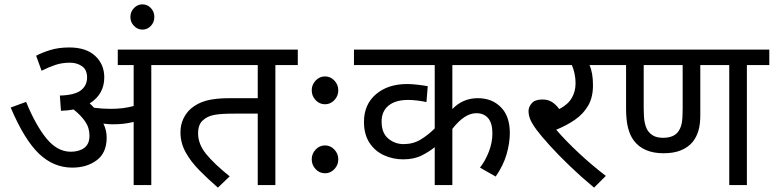

<svg xmlns="http://www.w3.org/2000/svg" viewBox="-20 -850 3554 882"><path d="M470 -218Q470 -148 424.5 -114Q379 -80 312 -80Q226 -80 159 -144Q92 -208 29 -356L100 -382Q143 -276 193 -214.5Q243 -153 305 -153Q343 -153 367 -170.5Q391 -188 391 -227Q391 -264 370.5 -293Q350 -322 318 -347Q291 -342 260 -341L255 -411Q323 -413 351.5 -435Q380 -457 380 -494Q380 -530 356.5 -546Q333 -562 302 -562Q265 -562 235 -552Q205 -542 171 -525L146 -594Q172 -608 210.5 -620Q249 -632 298 -632Q376 -632 417.5 -593Q459 -554 459 -495Q459 -417 392 -375Q403 -365 412 -355Q450 -350 486 -350Q518 -350 543 -353Q568 -356 594 -363V-551H521V-622H779V-551H675V0H594V-290Q570 -284 547 -281.5Q524 -279 498 -279Q481 -279 455 -282Q470 -252 470 -218Z M579 -772Q579 -796 595.5 -813Q612 -830 634 -830Q657 -830 673 -813Q689 -796 689 -772Q689 -748 673 -731Q657 -714 634 -714Q612 -714 595.5 -731Q579 -748 579 -772Z M1245 -551V0H1164V-328H1055Q994 -328 963.5 -322Q933 -316 914 -299Q890 -280 890 -237Q890 -188 927 -142.5Q964 -97 1035 -40L981 12Q935 -28 895.5 -68Q856 -108 832.5 -151Q809 -194 809 -242Q809 -277 822.5 -305Q836 -333 857 -351Q886 -376 927 -387.5Q968 -399 1036 -399H1164V-551H764V-622H1348V-551Z M1412 -435Q1412 -461 1430 -480Q1448 -499 1473 -499Q1498 -499 1516 -480Q1534 -461 1534 -435Q1534 -409 1516 -390Q1498 -371 1473 -371Q1448 -371 1430 -390Q1412 -409 1412 -435ZM1412 -118Q1412 -144 1430 -163Q1448 -182 1473 -182Q1498 -182 1516 -163Q1534 -144 1534 -118Q1534 -92 1516 -73Q1498 -54 1473 -54Q1448 -54 1430 -73Q1412 -92 1412 -118Z M2383 -551H2058V-349Q2106 -399 2175 -399Q2240 -399 2281 -357.5Q2322 -316 2322 -239Q2322 -193 2307 -141Q2292 -89 2257 -39L2185 -80Q2210 -112 2226 -154Q2242 -196 2242 -237Q2242 -284 2222.5 -307Q2203 -330 2168 -330Q2114 -330 2058 -258V0H1977V-174Q1953 -154 1917.5 -136Q1882 -118 1832 -118Q1785 -118 1743.5 -137Q1702 -156 1677 -194.5Q1652 -233 1652 -290Q1652 -370 1707 -417Q1762 -464 1850 -464Q1873 -464 1901.5 -460.5Q1930 -457 1945 -454L1939 -381Q1923 -385 1898.5 -388Q1874 -391 1855 -391Q1797 -391 1765 -365Q1733 -339 1733 -292Q1733 -239 1763.5 -213.5Q1794 -188 1834 -188Q1878 -188 1912.5 -209Q1947 -230 1977 -260V-551H1606V-622H2383Z M2763 -42 2709 12Q2650 -37 2598 -87Q2546 -137 2506 -181Q2466 -225 2443 -256Q2421 -287 2414.5 -305Q2408 -323 2408 -340Q2408 -359 2423 -376Q2438 -393 2472 -393Q2497 -393 2515.5 -381.5Q2534 -370 2549 -349Q2588 -369 2606 -399Q2624 -429 2624 -468Q2624 -491 2619 -513.5Q2614 -536 2607 -551H2368V-622H2792V-551H2688Q2704 -516 2704 -458Q2704 -403 2682 -365Q2660 -327 2622 -300.5Q2584 -274 2535 -254Q2580 -202 2639.5 -146.5Q2699 -91 2763 -42Z M3411 -551V0H3330V-551H3197V-321Q3197 -279 3188.5 -250Q3180 -221 3162 -198Q3141 -173 3108 -159.5Q3075 -146 3028 -146Q2935 -146 2891 -205Q2874 -228 2865 -263Q2856 -298 2856 -352V-551H2777V-622H3514V-551ZM3026 -217Q3078 -217 3098 -249Q3109 -266 3112.5 -288Q3116 -310 3116 -353V-551H2937V-353Q2937 -314 2941 -291Q2945 -268 2955 -251Q2966 -235 2982.5 -226Q2999 -217 3026 -217Z"/></svg>

Font: Noto Sans Living
Style: Regular
Weight: 400
Designer: Monotype Design Team
Foundry: Monotype Imaging Inc.
Version: Version 2.013; ttfautohint (v1.8.4.7-5d5b)